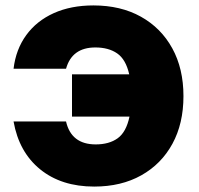

<svg xmlns="http://www.w3.org/2000/svg" viewBox="-20 -680 732 708"><path d="M656.5 -325.5Q656.5 -224.5 615.8 -149.8Q575 -75 501 -33.5Q427 8 327.5 8Q206.5 8 128.2 -55.5Q50 -119 30 -232H223.5Q243 -147.5 333 -147.5Q382.5 -147.5 414 -170.2Q445.5 -193 457.5 -250H245.5V-406H456.5Q444 -461 412.2 -483Q380.5 -505 331.5 -505Q245.5 -505 223.5 -426.5H30Q38.5 -498 76.8 -550.5Q115 -603 178.2 -631.5Q241.5 -660 324.5 -660Q425 -660 499.5 -618.5Q574 -577 615.2 -502Q656.5 -427 656.5 -325.5Z"/></svg>

Font: Overused Grotesk Black
Style: Regular
Weight: 900
Version: Version 0.004